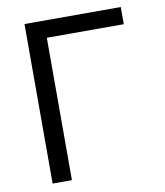

<svg xmlns="http://www.w3.org/2000/svg" viewBox="-82 -795 739 862"><g transform="rotate(-10 287.5 -363.5)"><path d="M527 -649.1H176.1V0H88.1V-727.3H527Z"/></g></svg>

Font: Fast_Sans
Style: Regular
Weight: 400
Designer: Rasmus Andersson
Foundry: rsms
Version: Version 3.018;git-588b23468